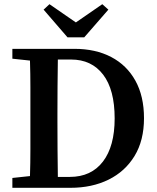

<svg xmlns="http://www.w3.org/2000/svg" viewBox="-20 -896 747 916"><path d="M254 -318Q254 -249 254.5 -183Q255 -117 256 -52H313Q415 -52 471 -125Q527 -198 527 -331Q527 -468 472 -540Q417 -612 319 -612H256Q255 -548 254.5 -483Q254 -418 254 -353ZM39 -616V-663H335Q436 -663 510.5 -624Q585 -585 626 -511Q667 -437 667 -332Q667 -226 622 -152Q577 -78 498 -39Q419 0 316 0H39V-47L123 -56Q125 -119 125 -184Q125 -249 125 -318V-353Q125 -416 125 -479.5Q125 -543 123 -607ZM216 -876 342 -789 468 -876 497 -850 382 -718H302L188 -850Z"/></svg>

Font: Source Serif Pro Semibold
Style: Regular
Weight: 600
Designer: Frank Grießhammer
Foundry: Adobe Systems Incorporated
Version: Version 3.000;hotconv 1.0.109;makeotfexe 2.5.65596